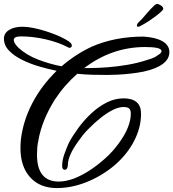

<svg xmlns="http://www.w3.org/2000/svg" viewBox="-31 -868 881 976"><path d="M258 88Q172 88 122.5 33.5Q73 -21 73 -115Q73 -126 73.5 -136Q74 -146 75 -157Q86 -252 132.5 -342Q179 -432 257 -508Q217 -516 170.5 -529.5Q124 -543 83 -563Q42 -583 15.5 -610Q-11 -637 -11 -672Q-11 -699 15 -715.5Q41 -732 82 -732Q116 -732 160.5 -721Q205 -710 248 -693Q291 -676 318 -658Q322 -655 328 -649.5Q334 -644 334 -636Q334 -629 327.5 -626Q321 -623 316 -627Q267 -653 201.5 -668Q136 -683 76 -683Q39 -683 39 -665Q39 -649 62 -626Q103 -588 163 -565Q223 -542 282 -531Q318 -562 356.5 -587Q395 -612 436 -631Q553 -682 699 -682Q761 -678 795.5 -658Q830 -638 830 -603Q830 -568 796.5 -543Q763 -518 699 -504Q669 -498 634 -494Q599 -490 567 -488.5Q535 -487 514 -487Q476 -487 438 -488Q400 -489 362 -493Q330 -465 301.5 -432.5Q273 -400 248 -362Q182 -257 164 -154Q160 -136 158.5 -118Q157 -100 157 -82Q157 55 268 55Q302 55 344 40Q424 9 505 -64Q524 -81 540.5 -99.5Q557 -118 571 -137Q634 -222 634 -291Q634 -309 625.5 -316.5Q617 -324 597 -324Q572 -324 542 -309Q485 -280 418 -212Q402 -196 389 -179.5Q376 -163 365 -147Q314 -76 314 -29Q314 -20 310 -12.5Q306 -5 298 -5Q285 -5 285 -25Q285 -54 296.5 -85.5Q308 -117 319 -142Q339 -179 368 -218.5Q397 -258 433.5 -292Q470 -326 511.5 -347Q553 -368 597 -368Q686 -368 686 -290Q686 -219 650 -150Q614 -81 548 -25Q484 28 408 58Q332 88 258 88ZM420 -522Q465 -522 516.5 -526Q568 -530 619.5 -539Q671 -548 713 -562Q724 -565 735.5 -569Q747 -573 757 -578Q765 -583 777.5 -591.5Q790 -600 790 -608Q790 -619 768.5 -624Q747 -629 707 -629Q538 -629 397 -522ZM672 -732Q665 -732 665 -738Q665 -746 674 -755Q683 -763 692 -773Q701 -783 710 -794Q722 -808 734 -821Q746 -834 756 -843Q762 -848 770 -848Q774 -848 786.5 -840.5Q799 -833 799 -823Q799 -819 788 -808.5Q777 -798 761 -786Q745 -774 730 -764Q715 -754 708 -750L690 -740L679 -734Q674 -732 672 -732Z"/></svg>

Font: Birthstone Bounce Medium
Style: Regular
Weight: 500
Designer: Robert E. Leuschke
Foundry: Rob Leuschke
Version: Version 1.010; ttfautohint (v1.8.3)